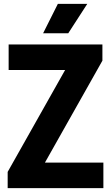

<svg xmlns="http://www.w3.org/2000/svg" viewBox="-20 -969 572 989"><path d="M211.5 -131.5H512.5V0H19.5V-83.5L315.5 -608.5H24.5V-740H507.5V-656.5ZM202 -797.5 278 -949H429.5L331.5 -797.5Z"/></svg>

Font: Encode Sans Condensed
Style: Bold
Weight: 700
Width: 3
Designer: Multiple Designers
Foundry: Impallari Type
Version: Version 2.000